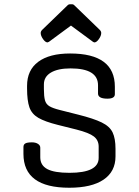

<svg xmlns="http://www.w3.org/2000/svg" viewBox="-20 -866 652 901"><path d="M440 -427V-466Q440 -545 311 -545Q252 -545 219 -525.5Q186 -506 186 -470V-448Q186 -414 191 -395.5Q196 -377 212 -367.5Q228 -358 260 -350L347 -328Q419 -310 457 -291.5Q495 -273 508.5 -244.5Q522 -216 522 -168V-132Q522 -61 466 -23Q410 15 305 15Q90 15 90 -144V-176Q90 -188 99 -193Q108 -198 130 -198Q147 -198 158 -191Q169 -184 169 -173V-128Q169 -90 202 -72.5Q235 -55 306 -55Q443 -55 443 -125V-178Q443 -208 420.5 -225.5Q398 -243 339 -258L251 -280Q191 -295 160 -313Q129 -331 118 -362.5Q107 -394 107 -451V-463Q107 -537 159.5 -576Q212 -615 309 -615Q519 -615 519 -459V-424Q519 -403 484 -403Q440 -403 440 -427ZM308 -846H319Q324 -846 328 -842L448 -726Q455 -719 455 -711Q455 -698 444 -682.5Q433 -667 423 -667Q421 -667 416 -670L313 -746L210 -670Q204 -667 203 -667Q193 -667 182 -682.5Q171 -698 171 -711Q171 -719 178 -726L298 -842Q302 -846 308 -846Z"/></svg>

Font: Offside
Style: Regular
Weight: 400
Designer: Eduardo Rodriguez Tunni
Foundry: Eduardo Rodriguez Tunni
Version: Version 1.002; ttfautohint (v1.8.4.7-5d5b);gftools[0.9.23]